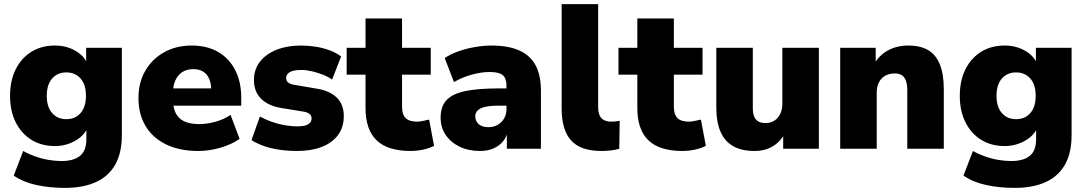

<svg xmlns="http://www.w3.org/2000/svg" viewBox="-20 -725 5296 936"><path d="M296 191Q222 191 157.5 177Q93 163 47 131L93 11Q119 26 151.5 37.5Q184 49 217 54.5Q250 60 279 60Q340 60 370.5 34.5Q401 9 401 -45V-108H409Q394 -66 348 -39.5Q302 -13 248 -13Q182 -13 133 -43.5Q84 -74 56.5 -129Q29 -184 29 -258Q29 -332 56.5 -387Q84 -442 133 -472.5Q182 -503 248 -503Q304 -503 348.5 -477Q393 -451 408 -409H400V-492H574V-66Q574 20 542 77Q510 134 448 162.5Q386 191 296 191ZM303 -144Q347 -144 373 -174Q399 -204 399 -258Q399 -312 373 -342Q347 -372 303 -372Q260 -372 234 -342Q208 -312 208 -258Q208 -204 234 -174Q260 -144 303 -144Z M946 11Q856 11 790.5 -20.5Q725 -52 690 -110Q655 -168 655 -247Q655 -323 688.5 -380.5Q722 -438 780.5 -470.5Q839 -503 914 -503Q989 -503 1043 -472Q1097 -441 1126.5 -383.5Q1156 -326 1156 -249V-210H804V-294H1026L1010 -281Q1010 -335 987 -361.5Q964 -388 922 -388Q891 -388 868.5 -373.5Q846 -359 834 -331Q822 -303 822 -261V-252Q822 -205 835.5 -176Q849 -147 878 -133.5Q907 -120 951 -120Q989 -120 1030.5 -131.5Q1072 -143 1104 -165L1148 -48Q1110 -21 1055 -5Q1000 11 946 11Z M1429 11Q1384 11 1342.5 5Q1301 -1 1267 -13Q1233 -25 1206 -42L1247 -157Q1272 -143 1302.5 -132Q1333 -121 1366 -115Q1399 -109 1430 -109Q1467 -109 1483 -119.5Q1499 -130 1499 -147Q1499 -162 1488.5 -170Q1478 -178 1459 -181L1348 -199Q1286 -210 1252 -244.5Q1218 -279 1218 -335Q1218 -387 1247.5 -424.5Q1277 -462 1328.5 -482.5Q1380 -503 1447 -503Q1483 -503 1518 -497.5Q1553 -492 1585 -480.5Q1617 -469 1643 -450L1599 -337Q1580 -351 1554 -361Q1528 -371 1500.5 -377.5Q1473 -384 1450 -384Q1409 -384 1392 -373Q1375 -362 1375 -345Q1375 -332 1384 -323.5Q1393 -315 1412 -312L1523 -293Q1587 -283 1621.5 -249.5Q1656 -216 1656 -159Q1656 -105 1628 -67Q1600 -29 1549 -9Q1498 11 1429 11Z M1982 11Q1870 11 1816 -41Q1762 -93 1762 -198V-361H1670V-492H1762V-635H1940V-492H2080V-361H1940V-204Q1940 -167 1957.5 -149.5Q1975 -132 2013 -132Q2025 -132 2039.5 -135Q2054 -138 2072 -142L2096 -14Q2073 -2 2042.5 4.5Q2012 11 1982 11Z M2321 11Q2264 11 2220.5 -10Q2177 -31 2152.5 -67.5Q2128 -104 2128 -151Q2128 -205 2156 -236Q2184 -267 2246 -280.5Q2308 -294 2411 -294H2466V-210H2411Q2382 -210 2360.5 -207Q2339 -204 2325 -197.5Q2311 -191 2304 -181Q2297 -171 2297 -158Q2297 -135 2313.5 -120Q2330 -105 2361 -105Q2386 -105 2405.5 -116Q2425 -127 2437 -146.5Q2449 -166 2449 -192V-308Q2449 -344 2430.5 -359Q2412 -374 2367 -374Q2329 -374 2283 -362Q2237 -350 2193 -325L2148 -442Q2174 -460 2212.5 -474Q2251 -488 2294.5 -495.5Q2338 -503 2375 -503Q2457 -503 2510.5 -479.5Q2564 -456 2590.5 -407.5Q2617 -359 2617 -283V0H2451V-93H2457Q2452 -61 2434 -38Q2416 -15 2387 -2Q2358 11 2321 11Z M2912 11Q2810 11 2764 -40.5Q2718 -92 2718 -196V-705H2896V-202Q2896 -180 2902.5 -164Q2909 -148 2923.5 -140Q2938 -132 2960 -132Q2970 -132 2980.5 -133Q2991 -134 3001 -136L2999 0Q2979 6 2957.5 8.5Q2936 11 2912 11Z M3307 11Q3195 11 3141 -41Q3087 -93 3087 -198V-361H2995V-492H3087V-635H3265V-492H3405V-361H3265V-204Q3265 -167 3282.5 -149.5Q3300 -132 3338 -132Q3350 -132 3364.5 -135Q3379 -138 3397 -142L3421 -14Q3398 -2 3367.5 4.5Q3337 11 3307 11Z M3659 11Q3595 11 3554 -12.5Q3513 -36 3492.5 -83Q3472 -130 3472 -202V-492H3650V-197Q3650 -173 3656.5 -157Q3663 -141 3677 -133Q3691 -125 3712 -125Q3736 -125 3754.5 -136.5Q3773 -148 3783.5 -169.5Q3794 -191 3794 -220V-492H3972V0H3798V-90H3814Q3792 -41 3752.5 -15Q3713 11 3659 11Z M4076 0V-492H4249V-406H4238Q4262 -453 4306.5 -478Q4351 -503 4408 -503Q4467 -503 4505 -480.5Q4543 -458 4562 -410.5Q4581 -363 4581 -291V0H4403V-284Q4403 -314 4396 -332.5Q4389 -351 4375.5 -359Q4362 -367 4342 -367Q4315 -367 4295 -355.5Q4275 -344 4264.5 -323Q4254 -302 4254 -273V0Z M4926 191Q4852 191 4787.5 177Q4723 163 4677 131L4723 11Q4749 26 4781.5 37.5Q4814 49 4847 54.5Q4880 60 4909 60Q4970 60 5000.5 34.5Q5031 9 5031 -45V-108H5039Q5024 -66 4978 -39.5Q4932 -13 4878 -13Q4812 -13 4763 -43.5Q4714 -74 4686.5 -129Q4659 -184 4659 -258Q4659 -332 4686.5 -387Q4714 -442 4763 -472.5Q4812 -503 4878 -503Q4934 -503 4978.5 -477Q5023 -451 5038 -409H5030V-492H5204V-66Q5204 20 5172 77Q5140 134 5078 162.5Q5016 191 4926 191ZM4933 -144Q4977 -144 5003 -174Q5029 -204 5029 -258Q5029 -312 5003 -342Q4977 -372 4933 -372Q4890 -372 4864 -342Q4838 -312 4838 -258Q4838 -204 4864 -174Q4890 -144 4933 -144Z"/></svg>

Font: Nunito Sans 12pt ExtraLight Black
Style: Regular
Weight: 900
Version: Version 3.101;gftools[0.9.27]